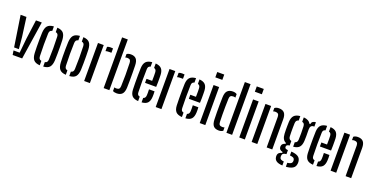

<svg xmlns="http://www.w3.org/2000/svg" viewBox="-26 -1737 5553 2846"><g transform="rotate(20 2750.5 -314.0)"><path d="M17 -600H109L149.5 -297.5L166.5 -112.5H91.5ZM99 -67.5H195.5L218.5 -297.5L259 -600H351L259.5 0H109.5Z M407 -140.5Q405 -179.5 404.2 -236.5Q403.5 -293.5 404.2 -353.2Q405 -413 407 -459.5Q411 -533.5 440.2 -567.8Q469.5 -602 539.5 -607V-537Q516 -532 506 -518Q496 -504 495 -478Q492 -400.5 491.8 -306.8Q491.5 -213 495.5 -122.5Q496.5 -96 506.5 -81.8Q516.5 -67.5 539.5 -63V6.5Q469.5 2 440 -32.8Q410.5 -67.5 407 -140.5ZM594 6.5V-63Q617.5 -67.5 627 -81.8Q636.5 -96 637.5 -121Q641 -211.5 641.2 -299Q641.5 -386.5 637.5 -479.5Q636.5 -505 626.5 -518.8Q616.5 -532.5 594 -537V-607Q664.5 -602 693.2 -567Q722 -532 726 -459.5Q728 -416.5 728.5 -360Q729 -303.5 728.5 -245.8Q728 -188 726 -140.5Q722 -67.5 693.2 -32.8Q664.5 2 594 6.5Z M818 -140.5Q816 -179.5 815.2 -236.5Q814.5 -293.5 815.2 -353.2Q816 -413 818 -459.5Q822 -533.5 851.2 -567.8Q880.5 -602 950.5 -607V-537Q927 -532 917 -518Q907 -504 906 -478Q903 -400.5 902.8 -306.8Q902.5 -213 906.5 -122.5Q907.5 -96 917.5 -81.8Q927.5 -67.5 950.5 -63V6.5Q880.5 2 851 -32.8Q821.5 -67.5 818 -140.5ZM1005 6.5V-63Q1028.5 -67.5 1038 -81.8Q1047.5 -96 1048.5 -121Q1052 -211.5 1052.2 -299Q1052.5 -386.5 1048.5 -479.5Q1047.5 -505 1037.5 -518.8Q1027.5 -532.5 1005 -537V-607Q1075.5 -602 1104.2 -567Q1133 -532 1137 -459.5Q1139 -416.5 1139.5 -360Q1140 -303.5 1139.5 -245.8Q1139 -188 1137 -140.5Q1133 -67.5 1104.2 -32.8Q1075.5 2 1005 6.5Z M1383 -524.5V-592Q1403.5 -602.5 1436 -602.5Q1456 -602.5 1474.5 -600V-531.5H1437Q1404.5 -531.5 1383 -524.5ZM1237.5 0V-600H1328V0Z M1545 0V-800H1635V0ZM1690.5 -6.5V-64.5Q1703 -59.5 1722.5 -59.5Q1753 -59.5 1765.5 -73.2Q1778 -87 1779 -117.5Q1782.5 -208 1782.8 -294.2Q1783 -380.5 1779.5 -482Q1778.5 -512.5 1766 -526.8Q1753.5 -541 1722.5 -541Q1704.5 -541 1690.5 -535.5V-589.5Q1714 -608 1756.5 -608Q1811 -608 1839 -577.5Q1867 -547 1869 -476Q1870.5 -428.5 1871 -365.5Q1871.5 -302.5 1871 -238.5Q1870.5 -174.5 1869 -124Q1866 -53.5 1836.5 -23Q1807 7.5 1751 7.5Q1713.5 7.5 1690.5 -6.5Z M1960.5 -128.5Q1958.5 -174.5 1958 -236Q1957.5 -297.5 1958 -360Q1958.5 -422.5 1960.5 -470Q1964 -537.5 1994.5 -569.8Q2025 -602 2091 -607V-536.5Q2068.5 -532 2059.5 -518.5Q2050.5 -505 2050 -482Q2047 -390 2047 -302.2Q2047 -214.5 2050 -119.5Q2050.5 -94 2060.2 -80.8Q2070 -67.5 2091 -63.5V6.5Q2023 2 1993.2 -30.5Q1963.5 -63 1960.5 -128.5ZM2095 -283V-346.5H2184Q2185 -388 2185 -428.2Q2185 -468.5 2183.5 -482Q2181.5 -527.5 2145.5 -536.5V-607Q2210.5 -601.5 2239.5 -569.5Q2268.5 -537.5 2271.5 -473Q2272 -461.5 2272.5 -430Q2273 -398.5 2272.8 -358.8Q2272.5 -319 2270.5 -283ZM2145.5 6.5V-63.5Q2181.5 -71.5 2183.5 -120Q2184.5 -135 2184.5 -159.8Q2184.5 -184.5 2183 -213H2270.5Q2272 -197 2272.2 -171Q2272.5 -145 2271.5 -128.5Q2268.5 -62.5 2239.8 -30.2Q2211 2 2145.5 6.5Z M2511.5 -524.5V-592Q2532 -602.5 2564.5 -602.5Q2584.5 -602.5 2603 -600V-531.5H2565.5Q2533 -531.5 2511.5 -524.5ZM2366 0V-600H2456.5V0Z M2651.5 -128.5Q2649.5 -174.5 2649 -236Q2648.5 -297.5 2649 -360Q2649.5 -422.5 2651.5 -470Q2655 -537.5 2685.5 -569.8Q2716 -602 2782 -607V-536.5Q2759.5 -532 2750.5 -518.5Q2741.5 -505 2741 -482Q2738 -390 2738 -302.2Q2738 -214.5 2741 -119.5Q2741.5 -94 2751.2 -80.8Q2761 -67.5 2782 -63.5V6.5Q2714 2 2684.2 -30.5Q2654.5 -63 2651.5 -128.5ZM2786 -283V-346.5H2875Q2876 -388 2876 -428.2Q2876 -468.5 2874.5 -482Q2872.5 -527.5 2836.5 -536.5V-607Q2901.5 -601.5 2930.5 -569.5Q2959.5 -537.5 2962.5 -473Q2963 -461.5 2963.5 -430Q2964 -398.5 2963.8 -358.8Q2963.5 -319 2961.5 -283ZM2836.5 6.5V-63.5Q2872.5 -71.5 2874.5 -120Q2875.5 -135 2875.5 -159.8Q2875.5 -184.5 2874 -213H2961.5Q2963 -197 2963.2 -171Q2963.5 -145 2962.5 -128.5Q2959.5 -62.5 2930.8 -30.2Q2902 2 2836.5 6.5Z M3046 -716V-800H3156.5V-716ZM3060.5 0V-600H3148.5V0Z M3481.5 0V-800H3571.5V0ZM3247.5 -124Q3245.5 -176 3245 -239.5Q3244.5 -303 3245.2 -365.2Q3246 -427.5 3247.5 -476Q3249.5 -548 3279.2 -578Q3309 -608 3363 -608Q3403 -608 3428 -590.5V-535Q3412.5 -541 3394 -541Q3364.5 -541 3351.2 -527.5Q3338 -514 3337.5 -484.5Q3335 -424 3334.2 -358.8Q3333.5 -293.5 3334 -231.8Q3334.5 -170 3336.5 -120Q3337.5 -86 3351.2 -72.8Q3365 -59.5 3394 -59.5Q3413.5 -59.5 3428 -65V-10.5Q3414.5 -2 3398.5 2.8Q3382.5 7.5 3361 7.5Q3305 7.5 3277.5 -23Q3250 -53.5 3247.5 -124Z M3669.5 -716V-800H3780V-716ZM3684 0V-600H3772V0Z M4116.5 0 4116 -483Q4115.5 -513.5 4101.5 -527.2Q4087.5 -541 4057.5 -541Q4039.5 -541 4023 -534.5V-587.5Q4049.5 -608 4091 -608Q4148 -608 4176 -576.8Q4204 -545.5 4204.5 -476V0ZM3879.5 0V-600H3968.5V0Z M4426.5 172Q4364 168.5 4332 147.5Q4300 126.5 4295.5 88.5Q4294.5 83 4294 76Q4293.5 69 4294.5 62Q4296 35 4315 18.8Q4334 2.5 4361.5 -2V-17Q4307.5 -29.5 4304 -69.5Q4303 -77 4303.2 -81.2Q4303.5 -85.5 4304 -91Q4305 -111 4321.5 -126.2Q4338 -141.5 4361.5 -145V-160Q4330 -174.5 4314.5 -204.5Q4299 -234.5 4296.5 -281.5Q4295 -319.5 4294.5 -347.2Q4294 -375 4294.8 -403.2Q4295.5 -431.5 4296.5 -470Q4300.5 -537 4330.8 -569.2Q4361 -601.5 4426.5 -607V-537Q4384.5 -528.5 4383 -478Q4382 -448 4381.2 -411.2Q4380.5 -374.5 4381 -338Q4381.5 -301.5 4383 -273Q4384 -246.5 4395.5 -232.8Q4407 -219 4427.5 -214.5V-143Q4400.5 -141 4388.5 -132Q4376.5 -123 4376.5 -107.5V-102.5Q4376.5 -87.5 4387.5 -80Q4398.5 -72.5 4426.5 -70V-7Q4397.5 -5 4380 5.5Q4362.5 16 4360.5 40Q4359 45.5 4359.2 51.8Q4359.5 58 4360.5 63.5Q4362.5 87 4380 97Q4397.5 107 4426.5 109ZM4481.5 -144.5V-214.5Q4501 -219.5 4511.5 -232.5Q4522 -245.5 4523.5 -272.5Q4525.5 -317.5 4525.2 -374.2Q4525 -431 4522.5 -480.5Q4521 -505.5 4511.8 -519Q4502.5 -532.5 4481.5 -537V-607Q4565 -600.5 4591.5 -546.5H4606.5Q4608.5 -572.5 4627 -586.2Q4645.5 -600 4675.5 -600V-531.5H4664Q4639 -531.5 4624.8 -515Q4610.5 -498.5 4610.5 -463V-437Q4611.5 -391.5 4611.5 -359.2Q4611.5 -327 4609.5 -281.5Q4605.5 -214.5 4576.2 -182.2Q4547 -150 4481.5 -144.5ZM4481.5 171.5V109.5Q4513 106.5 4533 96.2Q4553 86 4556.5 62Q4559.5 50 4556 37.5Q4552.5 13.5 4532.5 4.8Q4512.5 -4 4481.5 -6.5V-67.5Q4552 -62.5 4589.2 -38.8Q4626.5 -15 4631.5 36Q4632 42.5 4632.2 50.8Q4632.5 59 4631.5 68Q4626.5 122.5 4585 145.5Q4543.5 168.5 4481.5 171.5Z M4719 -128.5Q4717 -174.5 4716.5 -236Q4716 -297.5 4716.5 -360Q4717 -422.5 4719 -470Q4722.5 -537.5 4753 -569.8Q4783.5 -602 4849.5 -607V-536.5Q4827 -532 4818 -518.5Q4809 -505 4808.5 -482Q4805.5 -390 4805.5 -302.2Q4805.5 -214.5 4808.5 -119.5Q4809 -94 4818.8 -80.8Q4828.5 -67.5 4849.5 -63.5V6.5Q4781.5 2 4751.8 -30.5Q4722 -63 4719 -128.5ZM4853.5 -283V-346.5H4942.5Q4943.5 -388 4943.5 -428.2Q4943.5 -468.5 4942 -482Q4940 -527.5 4904 -536.5V-607Q4969 -601.5 4998 -569.5Q5027 -537.5 5030 -473Q5030.5 -461.5 5031 -430Q5031.5 -398.5 5031.2 -358.8Q5031 -319 5029 -283ZM4904 6.5V-63.5Q4940 -71.5 4942 -120Q4943 -135 4943 -159.8Q4943 -184.5 4941.5 -213H5029Q5030.5 -197 5030.8 -171Q5031 -145 5030 -128.5Q5027 -62.5 4998.2 -30.2Q4969.5 2 4904 6.5Z M5361.5 0 5361 -483Q5360.5 -513.5 5346.5 -527.2Q5332.5 -541 5302.5 -541Q5284.5 -541 5268 -534.5V-587.5Q5294.5 -608 5336 -608Q5393 -608 5421 -576.8Q5449 -545.5 5449.5 -476V0ZM5124.5 0V-600H5213.5V0Z"/></g></svg>

Font: Big Shoulders Stencil Text Medium
Style: Regular
Weight: 500
Designer: Patric King
Foundry: XO Type Co
Version: Version 1.000